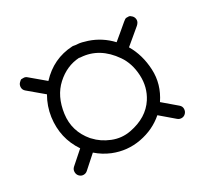

<svg xmlns="http://www.w3.org/2000/svg" viewBox="-109 -674 903 839"><g transform="rotate(-30 342.0 -254.5)"><path d="M333 -509.8Q334 -509.8 336.9 -509.8Q339.8 -509.8 342.3 -508.8Q344.7 -507.8 360.4 -506.8Q376 -505.9 405.8 -496.1Q465.8 -476.1 510.3 -428.7Q516.1 -433.6 543.7 -456.5Q571.3 -479.5 583 -489.7Q594.7 -500 600.6 -500Q606.4 -500 612.5 -499.8Q618.7 -499.5 627 -491Q635.3 -482.4 635.3 -470Q635.3 -457.5 622.1 -446Q608.9 -434.6 580.8 -411.4Q552.7 -388.2 545.9 -382.3Q580.6 -323.7 584.2 -248.5Q587.9 -173.3 543.5 -107.4L609.4 -51.3Q620.1 -42.5 619.9 -29.5Q619.6 -16.6 611.1 -8.1Q602.5 0.5 591.1 0.5Q579.6 0.5 571.3 -6.8L504.9 -63.5Q454.6 -19.5 384.8 -6.3Q314.9 6.8 248.5 -20Q210.4 -35.6 179.2 -63L116.2 -6.8Q107.9 1 96.2 1Q84.5 1 75.9 -7.6Q67.4 -16.1 67.4 -29.1Q67.4 -42 77.1 -50.8L140.6 -106.9Q85.9 -187.5 99.6 -288.1Q106.9 -338.9 132.8 -383.8L59.6 -445.3Q48.8 -454.1 48.8 -467Q48.8 -480 57.4 -488.5Q65.9 -497.1 69.3 -497.1H81.1Q89.4 -497.1 97.2 -490.2L167.5 -431.2Q235.8 -504.9 333 -509.8ZM333.5 -451.7Q270 -447.8 218.8 -401.1Q167.5 -354.5 156.2 -271.7Q145 -189 200.2 -124Q202.1 -122.1 204.1 -120.1Q232.4 -88.9 276.6 -71Q320.8 -53.2 367.2 -62Q456.1 -78.6 497.6 -142.6Q529.3 -191.9 526.1 -253.2Q522.9 -314.5 492.7 -357.9Q433.1 -444.3 341.3 -450.2Q337.4 -450.2 333.5 -451.7Z"/></g></svg>

Font: Chilanka
Style: Regular
Weight: 400
Designer: Santhosh Thottingal <santhosh.thottingal@gmail.com>
Foundry: Swathanthra Malayalam Computing(SMC)
Version: Version 1.3; 20181103